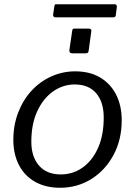

<svg xmlns="http://www.w3.org/2000/svg" viewBox="-20 -877 639 907"><path d="M264 10Q196 10 146 -18Q96 -46 69.5 -97.5Q43 -149 43 -216Q43 -286 66 -345.5Q89 -405 129 -448.5Q169 -492 222.5 -516Q276 -540 335 -540Q404 -540 453 -511Q502 -482 528.5 -430Q555 -378 555 -309Q555 -217 516 -144.5Q477 -72 411 -31Q345 10 264 10ZM267 -53Q325 -53 371 -86Q417 -119 443.5 -179Q470 -239 470 -322Q470 -395 434.5 -436.5Q399 -478 333 -478Q277 -478 230 -444.5Q183 -411 155.5 -350.5Q128 -290 128 -208Q128 -136 164.5 -94.5Q201 -53 267 -53ZM411 -727 399 -639Q398 -630 394.5 -627.5Q391 -625 381 -625H322Q313 -625 310 -629.5Q307 -634 308 -642L321 -731Q322 -738 324 -740Q326 -742 332 -742H400Q406 -742 409.5 -738Q413 -734 411 -727ZM532 -845 527 -805Q526 -799 523 -797Q520 -795 512 -795H242Q236 -795 233 -799Q230 -803 231 -809L237 -848Q238 -853 239.5 -855Q241 -857 244 -857H524Q527 -857 530 -852.5Q533 -848 532 -845Z"/></svg>

Font: Libre Franklin
Style: Italic
Weight: 400
Italic angle: -8°
Designer: Pablo Impallari, Rodrigo Fuenzalida, Nhung Nguyen
Foundry: Impallari Type
Version: Version 3.000